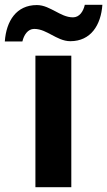

<svg xmlns="http://www.w3.org/2000/svg" viewBox="-69 -777 445 797"><path d="M227 0V-546H78V0ZM356 -757H283C277 -730 261 -705 234 -705C206 -705 182 -719 161 -730C139 -741 114 -756 84 -756C-1 -756 -43 -690 -49 -605H24C30 -631 46 -657 73 -657C101 -657 125 -643 146 -632C167 -621 193 -606 223 -606C308 -606 350 -673 356 -757Z"/></svg>

Font: Passageway
Style: Regular
Weight: 700
Foundry: Ascender Corporation
Version: Version 1.11